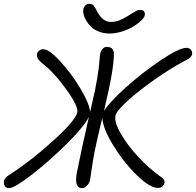

<svg xmlns="http://www.w3.org/2000/svg" viewBox="-38 -971 1012 991"><path d="M526.9 -797.9Q498 -797.9 473.6 -807.4Q449.2 -816.9 433.6 -831.5Q418 -846.2 407.5 -863.5Q397 -880.9 393.6 -896.2Q390.1 -911.6 392.1 -922.9Q398.9 -951.2 423.8 -951.2Q430.2 -951.2 435.5 -949Q440.9 -946.8 445.6 -941.2Q450.2 -935.5 452.6 -931.9Q455.1 -928.2 459.7 -919.2Q464.4 -910.2 465.8 -907.2Q493.2 -857.9 534.2 -857.9Q557.1 -857.9 576.9 -865.5Q596.7 -873 623 -889.2Q627 -891.6 636.7 -897.9Q646.5 -904.3 650.6 -906.7Q654.8 -909.2 662.1 -913.1Q669.4 -917 675 -918.5Q680.7 -919.9 686 -919.9Q699.7 -919.9 705.6 -911.9Q711.4 -903.8 709 -891.1Q706.5 -879.9 689.9 -864Q673.3 -848.1 648.7 -833.3Q624 -818.4 590.8 -808.1Q557.6 -797.9 526.9 -797.9ZM8.8 0Q-6.8 0 -13.7 -12Q-20.5 -23.9 -17.1 -38.1Q-14.2 -52.7 8.8 -67.9Q122.1 -140.6 236.3 -244.4Q350.6 -348.1 360.8 -391.1Q367.7 -421.4 305.4 -507.8Q243.2 -594.2 193.8 -632.8Q166.5 -654.3 158.2 -666.7Q149.9 -679.2 153.8 -693.8Q156.2 -703.6 164.8 -710.2Q173.3 -716.8 186 -716.8Q215.8 -716.8 273.7 -653.8Q331.5 -590.8 378.2 -512.2Q424.8 -433.6 426.8 -393.1Q428.2 -398.9 431.6 -412.1Q435.1 -425.3 436 -432.1Q455.1 -511.7 463.9 -567.1Q472.7 -622.6 474.9 -652.3Q477.1 -682.1 479 -692.9Q481.9 -708 491.2 -718.5Q500.5 -729 513.2 -729Q533.2 -729 542 -718.3Q550.8 -707.5 549.8 -690.9Q549.8 -690.4 549.6 -681.4Q549.3 -672.4 548.6 -664.6Q547.9 -656.7 546.4 -641.6Q544.9 -626.5 542 -607.4Q539.1 -588.4 534.4 -563.2Q529.8 -538.1 522.5 -503.9Q515.1 -469.7 505.9 -430.2Q504.9 -424.8 502.4 -414.1Q500 -403.3 499 -397.9Q523.9 -440.9 611.3 -519.5Q698.7 -598.1 793 -661.1Q887.2 -724.1 924.8 -724.1Q938.5 -724.1 947.3 -714.1Q956.1 -704.1 953.1 -689.9Q950.2 -673.8 921.9 -660.2Q845.2 -620.1 761 -561Q676.8 -502 619.9 -450Q563 -397.9 558.1 -375Q550.8 -341.3 585.7 -280.8Q620.6 -220.2 677.2 -159.7Q733.9 -99.1 791 -59.1Q814.5 -43.9 811 -28.8Q808.6 -16.1 799.6 -8.5Q790.5 -1 776.9 -1Q735.4 -1 667 -67.9Q598.6 -134.8 545.7 -221.9Q492.7 -309.1 490.2 -362.8Q460.9 -243.7 450.2 -188Q442.9 -151.9 435.3 -99.1Q427.7 -46.4 426.8 -42Q422.9 -24.9 410.6 -12.5Q398.4 0 384.8 0Q364.7 0 357.9 -19.8Q351.1 -39.6 358.9 -81.1Q381.3 -193.8 420.9 -368.2Q398.9 -321.3 309.1 -231.4Q219.2 -141.6 127.9 -70.8Q36.6 0 8.8 0Z"/></svg>

Font: Shantell Sans Bouncy
Style: Italic
Weight: 300
Italic angle: -11.31°
Designer: Stephen Nixon, Anya Danilova, Shantell Martin
Foundry: Arrow Type
Version: Version 1.006;[9816181b4]